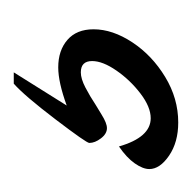

<svg xmlns="http://www.w3.org/2000/svg" viewBox="-20 -20 273 272"><g transform="rotate(-90 116.0 116.5)"><path d="M13 192Q13 183 21 171.5Q29 160 45 149Q58 194 85 194Q101 194 120 179.5Q139 165 152.5 145.5Q166 126 166 111Q166 95 150 95Q141 95 128.5 101.5Q116 108 104 116Q102 117 90 124.5Q78 132 71 132Q63 132 56.5 123.5Q50 115 50 107Q50 103 83.5 59Q117 15 134 0H150L103 75Q136 63 157 63Q181 63 196 76Q211 89 211 113Q211 140 192.5 168Q174 196 143.5 214.5Q113 233 79 233Q51 233 32 220Q13 207 13 192Z"/></g></svg>

Font: Dancing Script
Style: Bold
Weight: 700
Designer: Pablo Impallari
Foundry: Pablo Impallari
Version: Version 2.000